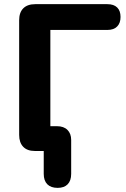

<svg xmlns="http://www.w3.org/2000/svg" viewBox="-20 -725 607 922"><path d="M256.8 177.2Q224.5 177.2 207.2 159.9Q190 142.5 190 110V0H147Q110.8 0 91.4 -20.2Q72 -40.5 72 -77V-627.8Q72 -665.2 91.9 -685.1Q111.8 -705 149.2 -705H495.5Q526.5 -705 542.6 -689.2Q558.8 -673.5 558.8 -643.5Q558.8 -614.2 542.6 -597.8Q526.5 -581.2 495.5 -581.2H221.8V-56.2L165 -119H253.8Q286 -119 303.9 -101.2Q321.8 -83.5 321.8 -52.8V110Q321.8 142.5 305 159.9Q288.2 177.2 256.8 177.2Z"/></svg>

Font: Nunito ExtraLight
Style: Regular
Weight: 200
Designer: Vernon Adams
Foundry: Vernon Adams
Version: Version 3.602;April 4, 2023;FontCreator 14.0.0.2856 64-bit